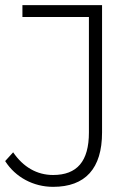

<svg xmlns="http://www.w3.org/2000/svg" viewBox="-21 -720 532 745"><path d="M-1 -95C39 -32 109 5 185 5C310 5 375 -66 375 -206V-700H66V-654H324V-206C324 -94 278 -41 185 -41C122 -41 69 -72 30 -129Z"/></svg>

Font: Montserrat Light
Style: Regular
Weight: 300
Designer: Julieta Ulanovsky
Foundry: Julieta Ulanovsky
Version: Version 7.200